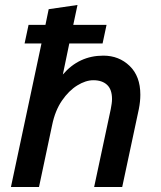

<svg xmlns="http://www.w3.org/2000/svg" viewBox="-20 -753 647 773"><path d="M79 -578 95 -653H163L176 -716L292 -733L275 -653H409L393 -578H259L233 -453Q298 -529 396 -529Q459 -529 502 -487.5Q545 -446 545 -372Q545 -344 539 -314L472 0H359L426 -314Q428 -325 429.5 -335Q431 -345 431 -354Q431 -393 411 -411.5Q391 -430 356 -430Q325 -430 291 -409Q257 -388 229.5 -348Q202 -308 190 -250L137 0H24L147 -578Z"/></svg>

Font: Radio Canada Medium
Style: Italic
Weight: 500
Italic angle: -12°
Designer: Charles Daoud, Etienne Aubert Bonn, Alexandre Saumier Demers, Jacques Le Bailly
Foundry: Radio-Canada
Version: Version 2.104; ttfautohint (v1.8.4.7-5d5b);gftools[0.9.28.de